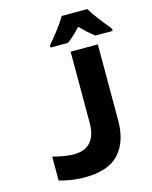

<svg xmlns="http://www.w3.org/2000/svg" viewBox="-135 -1014 878 1111"><g transform="rotate(-15 303.5 -458.5)"><path d="M232 10Q375 10 439.5 -61Q504 -132 504 -259V-714H341V-288Q341 -135 204 -135Q185 -135 154 -139.5Q123 -144 81 -155V-12Q156 10 232 10ZM235 -767H339Q379 -796 421 -842Q467 -793 504 -767H607V-780Q575 -819 546 -857Q517 -895 498 -927H345Q329 -899 295 -854Q261 -809 235 -780Z"/></g></svg>

Font: Noto Sans Mono Extra
Style: Regular
Weight: 800
Designer: Monotype Design Team
Foundry: Monotype Imaging Inc.
Version: Version 1.900